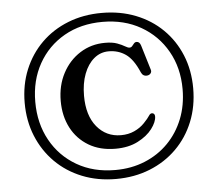

<svg xmlns="http://www.w3.org/2000/svg" viewBox="-55 -816 1054 929"><g transform="rotate(-5 472.0 -352.0)"><path d="M472 51.5Q382.5 51.5 307.8 21.5Q233 -8.5 178.2 -63.2Q123.5 -118 93.2 -192Q63 -266 63 -353.5Q63 -441 93.2 -514.5Q123.5 -588 178.2 -642Q233 -696 307.8 -725.5Q382.5 -755 472 -755Q561.5 -755 636.5 -725.5Q711.5 -696 766.2 -642.2Q821 -588.5 851.2 -515Q881.5 -441.5 881.5 -353.5Q881.5 -265.5 851.5 -191.5Q821.5 -117.5 766.5 -63Q711.5 -8.5 636.5 21.5Q561.5 51.5 472 51.5ZM472 8Q550.5 8 616.2 -19Q682 -46 729.8 -94.8Q777.5 -143.5 803.8 -209.5Q830 -275.5 830 -354Q830 -457.5 784.2 -538.2Q738.5 -619 657.8 -665.2Q577 -711.5 472 -711.5Q366 -711.5 285.5 -665.5Q205 -619.5 159.8 -538.8Q114.5 -458 114.5 -354Q114.5 -249 159.8 -167.2Q205 -85.5 285.5 -38.8Q366 8 472 8ZM686 -233Q685.5 -206.5 661 -174Q636.5 -141.5 591 -118Q545.5 -94.5 482 -94.5Q407 -94.5 352 -127.2Q297 -160 267.2 -217.2Q237.5 -274.5 237.5 -347.5Q237.5 -422.5 268.8 -481.8Q300 -541 354 -575.2Q408 -609.5 475.5 -609.5Q511.5 -609.5 534.2 -601Q557 -592.5 570.5 -584.2Q584 -576 592 -576Q600 -576 605 -582.2Q610 -588.5 615.2 -594.5Q620.5 -600.5 628 -600.5Q642.5 -600.5 648.5 -581L685 -460.5Q688 -450.5 682.2 -443Q676.5 -435.5 666 -434Q644.5 -431.5 635.5 -452.5Q608 -517 572 -542Q536 -567 489.5 -567Q449 -567 418 -541Q387 -515 369.5 -469Q352 -423 352 -363Q352 -267 397.2 -212.2Q442.5 -157.5 514 -157.5Q550 -157.5 579 -170.8Q608 -184 628.5 -205.5Q649.5 -227.5 656.8 -239.5Q664 -251.5 674 -250Q686 -248 686 -233Z"/></g></svg>

Font: Fraunces 9pt S050
Style: Regular
Weight: 400
Version: Version 1.000; ttfautohint (v1.8.3)